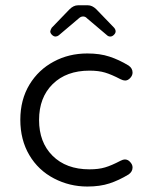

<svg xmlns="http://www.w3.org/2000/svg" viewBox="-20 -699 561 720"><path d="M307.6 0.5Q355 0.5 390.6 -11.2Q426.3 -22.9 462.4 -44.9Q477.1 -55.2 477.1 -71.3Q477.1 -82.5 466.8 -92.8Q462.4 -97.2 459 -98.6Q454.1 -101.1 448 -101.1Q441.9 -101.1 432.1 -96.2Q397.5 -78.1 374 -71.3Q350.1 -64 315.4 -64Q228 -64 176.8 -115.2Q126.5 -165.5 126.5 -249Q126.5 -333.5 177.7 -383.8Q229 -434.1 315.4 -434.1Q350.1 -434.1 374 -426.8Q397.5 -419.9 432.1 -401.9Q441.9 -397 449.2 -397Q459.5 -397 468.3 -406.5Q477.1 -416 477.1 -426.8Q477.1 -442.9 462.4 -453.1Q426.3 -475.1 390.1 -486.8Q355 -498.5 307.6 -498.5Q237.8 -498.5 181.2 -467.8Q124.5 -437.5 90.8 -382.3Q56.2 -325.2 56.2 -250Q56.2 -174.8 89.8 -117.7Q123.5 -60.5 182.6 -29.8Q240.7 0.5 307.6 0.5ZM306.2 -630.4 381.8 -566.4Q386.7 -562 393.6 -562Q400.9 -562 407.2 -568.4Q413.6 -574.7 413.6 -581.3Q413.6 -587.9 408.2 -594.7Q340.8 -664.1 340.8 -664.6Q325.7 -679.2 309.6 -679.2H272.5Q255.4 -679.2 239.7 -663.1L173.8 -594.7Q168.9 -585.9 168.5 -581.1Q168.5 -574.7 174.8 -568.4Q181.2 -562 188.5 -562Q195.3 -562.5 200.2 -566.4L276.4 -630.9Q283.2 -637.2 291.7 -637.2Q300.3 -637.2 306.2 -630.4Z"/></svg>

Font: YuPearl-ExtraLight
Style: ExtraLight
Weight: 200
Designer: Max Yao
Foundry: Max-Everyday
Version: Version 1.011; ttfautohint (v1.8.3)